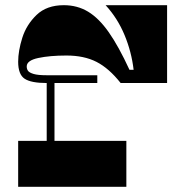

<svg xmlns="http://www.w3.org/2000/svg" viewBox="-20 -720 704 740"><path d="M50 -482Q50 -524 66 -574.5Q82 -625 121 -662.5Q160 -700 226 -700Q278 -700 319.5 -675Q361 -650 399 -596Q437 -542 479 -451H495Q487 -520 460 -585Q433 -650 387 -700H624V-400H445Q400 -457 352 -481.5Q304 -506 236 -506Q172 -506 127.5 -496.5Q83 -487 83 -464Q83 -454 88 -447Q93 -440 109.5 -435Q126 -430 160 -430V-400Q100 -400 75 -416.5Q50 -433 50 -482ZM467 -177V0H50V-177ZM160 -430H190V-146H160ZM167 -400V-430H355V-400Z"/></svg>

Font: Space Cowgirl
Style: Regular
Weight: 400
Designer: Valery Marier
Foundry: Valery Marier
Version: Version 1.000